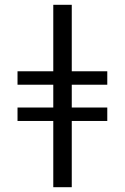

<svg xmlns="http://www.w3.org/2000/svg" viewBox="-20 -780 520 800"><path d="M202 0V-276H53V-332H202V-427H53V-483H202V-760H279V-483H427V-427H279V-332H427V-276H279V0Z"/></svg>

Font: Noto Serif Display Condensed
Style: Bold
Weight: 700
Width: 3
Designer: Monotype Design Team
Foundry: Monotype Imaging Inc.
Version: Version 2.009